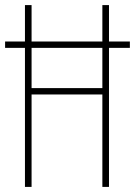

<svg xmlns="http://www.w3.org/2000/svg" viewBox="-20 -734 530 754"><path d="M78 0H104V-363H382V0H408V-546H490V-571H408V-714H382V-571H104V-714H78V-571H0V-546H78ZM104 -388V-546H382V-388Z"/></svg>

Font: Noto Sans Devanagari UI ExtraCondensed Thin
Style: Regular
Weight: 100
Width: 2
Designer: Jelle Bosma - Monotype Design Team
Foundry: Monotype Imaging Inc.
Version: Version 2.004